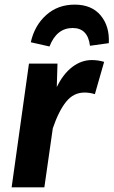

<svg xmlns="http://www.w3.org/2000/svg" viewBox="-20 -802 486 822"><path d="M191.9 -603 111.8 -621.1Q127.9 -692.9 177.7 -737.5Q227.5 -782.2 299.8 -782.2Q372.6 -782.2 411.1 -735.8Q449.7 -689.5 445.8 -617.2L365.2 -606Q356 -682.1 291 -682.1Q222.7 -682.1 191.9 -603ZM373 -544.9Q399.9 -544.9 425.8 -537.1L386.2 -398.9Q363.8 -405.8 341.8 -405.8Q294.9 -405.8 263.2 -366.5Q231.4 -327.1 206.1 -252.9L169.9 0H29.8L104 -529.8H226.1L223.1 -429.2Q250.5 -485.8 289.6 -515.4Q328.6 -544.9 373 -544.9Z"/></svg>

Font: FiraGO SemiBold
Style: Italic
Weight: 600
Italic angle: -8°
Designer: bBox Type GmbH
Foundry: bBox Type GmbH
Version: Version 1.001;PS 001.001;hotconv 1.0.88;makeotf.lib2.5.64775